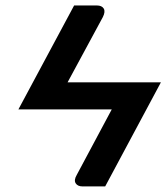

<svg xmlns="http://www.w3.org/2000/svg" viewBox="-20 -668 597 688"><path d="M380.4 -275.9H45.9L245.6 -648.4H327.1Q344.7 -648.4 351.6 -637.5Q358.4 -626.5 348.6 -606.9L222.2 -373H556.6L356.9 0H275.9Q258.3 0 251.2 -11.2Q244.1 -22.5 254.9 -41Z"/></svg>

Font: Carlito
Style: Bold Italic
Weight: 700
Italic angle: -7°
Designer: Lukasz Dziedzic
Foundry: tyPoland Lukasz Dziedzic
Version: Version 1.104